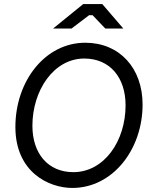

<svg xmlns="http://www.w3.org/2000/svg" viewBox="-20 -920 748 948"><path d="M337 8C536 8 684 -181 684 -404C684 -584 570 -709 401 -709C203 -709 56 -520 56 -293C56 -70 221 8 337 8ZM342 -70C218 -70 140 -161 140 -299C140 -473 245 -631 396 -631C523 -631 600 -537 600 -400C600 -223 494 -70 342 -70ZM242 -779H333L420 -845H437L500 -779H589L485 -900H391Z"/></svg>

Font: Fixel Text 20240404
Style: Italic
Weight: 400
Width: 4
Italic angle: -10°
Designer: AlfaBravo + MacPaw
Foundry: Kyrylo Tkachov, Marchela Mozhyna, Serhii Makarenko, Maria Weinstein, Zakhar Kryvoshyya
Version: Version 1.211;Glyphs 3.2 (3225)